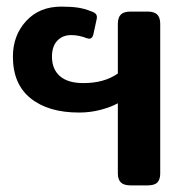

<svg xmlns="http://www.w3.org/2000/svg" viewBox="-20 -560 564 580"><path d="M336 -36V-248Q314 -236 283 -228Q252 -220 219 -220Q126 -220 72.5 -263Q19 -306 19 -389Q19 -453 59 -496.5Q99 -540 165 -540Q195 -540 215 -537Q235 -534 255 -526Q267 -522 270.5 -516.5Q274 -511 272 -502L262 -456Q259 -443 249 -443L241 -445Q218 -454 195 -454Q169 -454 153 -437Q137 -420 137 -389Q137 -351 161 -330Q185 -309 232 -309Q295 -309 336 -338V-488Q336 -507 345 -516Q354 -525 374 -525H426Q446 -525 455 -516Q464 -507 464 -488V-36Q464 -18 455.5 -9Q447 0 426 0H374Q354 0 345 -9Q336 -18 336 -36Z"/></svg>

Font: Mitr
Style: Regular
Weight: 400
Designer: Thanarat Vachiruckul
Foundry: Cadson Demak
Version: Version 1.003